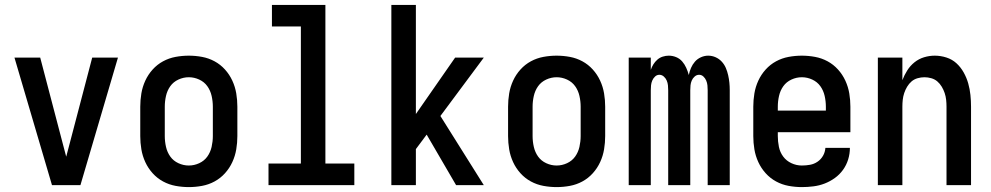

<svg xmlns="http://www.w3.org/2000/svg" viewBox="-20 -755 4040 783"><path d="M192 0 39 -520H144L235 -173Q239 -159 242.5 -144.5Q246 -130 250 -116Q254 -130 257.5 -144.5Q261 -159 265 -173L356 -520H461L308 0Z M750 8Q723 8 696 3Q669 -2 645 -15Q621 -28 602.5 -48.5Q584 -69 572.5 -94Q561 -119 556.5 -146Q552 -173 552 -200V-320Q552 -347 556.5 -374Q561 -401 572.5 -426Q584 -451 602.5 -471.5Q621 -492 645 -505Q669 -518 696 -523Q723 -528 750 -528Q777 -528 804 -523Q831 -518 855 -505Q879 -492 897.5 -471.5Q916 -451 927.5 -426Q939 -401 943.5 -374Q948 -347 948 -320V-200Q948 -173 943.5 -146Q939 -119 927.5 -94Q916 -69 897.5 -48.5Q879 -28 855 -15Q831 -2 804 3Q777 8 750 8ZM750 -80Q772 -80 792.5 -89.5Q813 -99 825.5 -116.5Q838 -134 843 -156Q848 -178 848 -200V-320Q848 -342 843 -364Q838 -386 825.5 -403.5Q813 -421 792.5 -430.5Q772 -440 750 -440Q728 -440 707.5 -430.5Q687 -421 674.5 -403.5Q662 -386 657 -364Q652 -342 652 -320V-200Q652 -178 657 -156Q662 -134 674.5 -116.5Q687 -99 707.5 -89.5Q728 -80 750 -80Z M1075 0V-88H1207V-647H1089V-735H1307V-88H1425V0Z M1840 0 1720 -206 1676 -147V0H1576V-735H1676V-290L1836 -520H1953L1776 -282L1953 0Z M2250 8Q2223 8 2196 3Q2169 -2 2145 -15Q2121 -28 2102.5 -48.5Q2084 -69 2072.5 -94Q2061 -119 2056.5 -146Q2052 -173 2052 -200V-320Q2052 -347 2056.5 -374Q2061 -401 2072.5 -426Q2084 -451 2102.5 -471.5Q2121 -492 2145 -505Q2169 -518 2196 -523Q2223 -528 2250 -528Q2277 -528 2304 -523Q2331 -518 2355 -505Q2379 -492 2397.5 -471.5Q2416 -451 2427.5 -426Q2439 -401 2443.5 -374Q2448 -347 2448 -320V-200Q2448 -173 2443.5 -146Q2439 -119 2427.5 -94Q2416 -69 2397.5 -48.5Q2379 -28 2355 -15Q2331 -2 2304 3Q2277 8 2250 8ZM2250 -80Q2272 -80 2292.5 -89.5Q2313 -99 2325.5 -116.5Q2338 -134 2343 -156Q2348 -178 2348 -200V-320Q2348 -342 2343 -364Q2338 -386 2325.5 -403.5Q2313 -421 2292.5 -430.5Q2272 -440 2250 -440Q2228 -440 2207.5 -430.5Q2187 -421 2174.5 -403.5Q2162 -386 2157 -364Q2152 -342 2152 -320V-200Q2152 -178 2157 -156Q2162 -134 2174.5 -116.5Q2187 -99 2207.5 -89.5Q2228 -80 2250 -80Z M2544 0V-520H2634V-470Q2638 -482 2644.5 -492.5Q2651 -503 2660.5 -511.5Q2670 -520 2682.5 -524Q2695 -528 2707 -528Q2723 -528 2737.5 -522Q2752 -516 2762 -504.5Q2772 -493 2778.5 -478.5Q2785 -464 2789 -449Q2792 -464 2798 -478Q2804 -492 2814 -503.5Q2824 -515 2838.5 -521.5Q2853 -528 2868 -528Q2884 -528 2898.5 -521.5Q2913 -515 2923.5 -503.5Q2934 -492 2940 -478Q2946 -464 2949.5 -448.5Q2953 -433 2954.5 -418Q2956 -403 2956 -387V0H2866V-387Q2866 -397 2865 -407Q2864 -417 2860 -426.5Q2856 -436 2848.5 -443Q2841 -450 2831 -450Q2821 -450 2813 -443Q2805 -436 2801 -426.5Q2797 -417 2796 -407Q2795 -397 2795 -387V0H2705V-387Q2705 -397 2704 -407Q2703 -417 2699 -426.5Q2695 -436 2687 -443Q2679 -450 2669 -450Q2659 -450 2651.5 -443Q2644 -436 2640 -426.5Q2636 -417 2635 -407Q2634 -397 2634 -387V0Z M3250 8Q3223 8 3196 3Q3169 -2 3145 -15Q3121 -28 3102.5 -48.5Q3084 -69 3072.5 -94Q3061 -119 3056.5 -146Q3052 -173 3052 -200V-320Q3052 -347 3056.5 -374Q3061 -401 3072.5 -426Q3084 -451 3102.5 -471.5Q3121 -492 3145 -505Q3169 -518 3196 -523Q3223 -528 3250 -528Q3277 -528 3304 -523Q3331 -518 3355 -505Q3379 -492 3397.5 -471.5Q3416 -451 3427.5 -426Q3439 -401 3443.5 -374Q3448 -347 3448 -320V-216H3152V-200Q3152 -178 3156.5 -156Q3161 -134 3174 -116.5Q3187 -99 3207.5 -89.5Q3228 -80 3250 -80Q3267 -80 3283.5 -83Q3300 -86 3314 -95.5Q3328 -105 3336.5 -120Q3345 -135 3346 -152H3446Q3446 -128 3439 -105Q3432 -82 3418 -62.5Q3404 -43 3384.5 -29Q3365 -15 3343 -6.5Q3321 2 3297 5Q3273 8 3250 8ZM3348 -304V-320Q3348 -342 3343 -364Q3338 -386 3325.5 -403.5Q3313 -421 3292.5 -430.5Q3272 -440 3250 -440Q3228 -440 3207.5 -430.5Q3187 -421 3174.5 -403.5Q3162 -386 3157 -364Q3152 -342 3152 -320V-304Z M3560 0V-520H3660V-428Q3668 -449 3680 -468Q3692 -487 3709.5 -501Q3727 -515 3748.5 -521.5Q3770 -528 3792 -528Q3816 -528 3839.5 -520.5Q3863 -513 3880.5 -497Q3898 -481 3910 -459.5Q3922 -438 3928.5 -415Q3935 -392 3937.5 -368Q3940 -344 3940 -320V0H3840V-320Q3840 -334 3838.5 -348Q3837 -362 3832.5 -375.5Q3828 -389 3820.5 -401.5Q3813 -414 3802.5 -423Q3792 -432 3778 -436Q3764 -440 3750 -440Q3736 -440 3722 -436Q3708 -432 3697.5 -423Q3687 -414 3679.5 -401.5Q3672 -389 3667.5 -375.5Q3663 -362 3661.5 -348Q3660 -334 3660 -320V0Z"/></svg>

Font: Iosevka Semibold
Style: Regular
Weight: 600
Monospace: yes
Designer: Belleve Invis
Foundry: Belleve Invis
Version: Version 33.2.3; ttfautohint (v1.8.4)